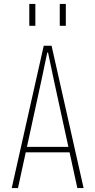

<svg xmlns="http://www.w3.org/2000/svg" viewBox="-20 -963 488 983"><path d="M40 0 204 -729H244L408 0H376L255 -556L226 -694H222L193 -556L72 0ZM105 -183 111 -211H337L343 -183ZM130 -831V-943H161V-831ZM286 -831V-943H317V-831Z"/></svg>

Font: Hubot Sans Condensed ExtraLight
Style: Regular
Weight: 200
Width: 3
Designer: Deni Anggara
Foundry: GitHub, Inc., Subsidiary of Microsoft Corporation
Version: Version 2.000